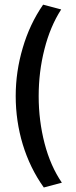

<svg xmlns="http://www.w3.org/2000/svg" viewBox="-20 -683 334 841"><path d="M251 117.2C217.8 68.8 192.4 11.2 175.3 -54.7C158.2 -120.6 149.4 -189.9 149.4 -261.7C149.4 -332.5 157.7 -401.4 174.8 -467.8C191.4 -533.7 215.8 -591.8 248 -641.6L168.9 -662.6C129.4 -605.5 99.6 -542 79.6 -473.1C59.1 -404.3 48.8 -334 48.8 -262.2C48.8 -117.2 90.3 24.4 171.9 138.2Z"/></svg>

Font: SG Kara
Style: Regular
Weight: 400
Designer: Damoon Khanjanzadeh
Version: Version 1.000